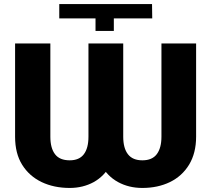

<svg xmlns="http://www.w3.org/2000/svg" viewBox="-20 -927 1052 957"><path d="M456.1 -772.9V-835.4H275.4V-906.7H737.8L738.8 -835.4H547.4V-772.9ZM420.9 -245.6V-710.4H562V-245.6Q562 -163.1 531.2 -106Q500.5 -49.3 447.3 -19.5Q393.6 9.8 327.6 9.8Q249 9.8 187.5 -19.5Q125.5 -49.3 90.3 -106Q55.2 -162.1 55.2 -245.6V-710.4H231V-245.6Q231 -188.5 254.4 -158.2Q277.3 -127.9 327.6 -127.9Q375 -127.9 397.9 -158.2Q420.9 -188.5 420.9 -245.6ZM784.7 -245.6V-710.4H957.5V-245.6Q957.5 -164.1 922.4 -106Q887.2 -48.8 827.1 -19.5Q766.6 9.8 689.5 9.8Q622.1 9.8 568.4 -19.5Q514.6 -48.8 483.9 -106Q452.6 -162.6 452.6 -245.6V-710.4H594.2V-245.6Q594.2 -188.5 617.7 -158.2Q641.1 -127.9 689.5 -127.9Q738.3 -127.9 761.2 -158.2Q784.7 -189 784.7 -245.6Z"/></svg>

Font: My Font
Style: Regular
Weight: 500
Designer: Rasmus Andersson
Foundry: rsms
Version: Version 0.001